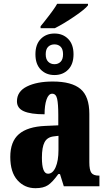

<svg xmlns="http://www.w3.org/2000/svg" viewBox="-20 -978 563 1008"><path d="M193 -840 214 -866Q267 -933 280 -958H442V-950Q427 -930 370.5 -891.5Q314 -853 268 -830H193ZM166 -693Q166 -745 194 -773.5Q222 -802 266 -802Q310 -802 338 -773.5Q366 -745 366 -693Q366 -641 338 -612.5Q310 -584 266 -584Q222 -584 194 -612.5Q166 -641 166 -693ZM311 -693Q311 -720 298.5 -732.5Q286 -745 266 -745Q246 -745 233 -732.5Q220 -720 220 -693Q220 -667 233 -654Q246 -641 266 -641Q286 -641 298.5 -654Q311 -667 311 -693ZM34 -154Q34 -235 79.5 -274Q125 -313 218 -317L286 -320V-374Q286 -432 280 -459Q274 -486 254 -486Q235 -486 224.5 -456Q214 -426 214 -378Q141 -378 105 -394Q69 -410 69 -446Q69 -498 121.5 -524Q174 -550 257 -550Q356 -550 402.5 -511Q449 -472 449 -380V-126Q449 -86 459.5 -71Q470 -56 499 -56H502V0H315L295 -64H286Q256 -22 232 -6Q208 10 166 10Q109 10 71.5 -32Q34 -74 34 -154ZM287 -191V-265L262 -262Q228 -258 214 -231.5Q200 -205 200 -150Q200 -66 232 -66Q257 -66 272 -100Q287 -134 287 -191Z"/></svg>

Font: Noto Serif CondBlack
Style: Regular
Weight: 900
Width: 3
Designer: Monotype Design Team
Foundry: Monotype Imaging Inc.
Version: Version 1.001